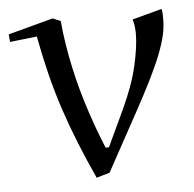

<svg xmlns="http://www.w3.org/2000/svg" viewBox="-51 -479 535 529"><g transform="rotate(-5 216.0 -214.0)"><path d="M134.8 -429.2Q137.7 -395.5 143.1 -362.3Q148.4 -329.1 155.3 -297.6Q162.1 -266.1 170.2 -237.1Q178.2 -208 186.5 -182.6Q205.6 -123.5 227.5 -70.8H236.8L283.7 -170.9Q314 -235.8 325.9 -288.3Q337.9 -340.8 337.9 -376Q337.9 -388.7 336.4 -398.4Q335 -408.2 332.5 -416L414.6 -438Q416 -430.7 416.3 -423.1Q416.5 -415.5 416.5 -408.2Q416.5 -387.7 411.4 -365Q406.2 -342.3 394.8 -313Q383.3 -283.7 364.5 -245.8Q345.7 -208 317.9 -157.2L232.4 -1L195.8 9.8Q171.4 -43.5 152.1 -91.6Q132.8 -139.6 116.9 -187.5Q101.1 -235.4 88.6 -285.2Q76.2 -335 65.4 -392.1L-9.3 -383.8L-11.2 -404.8L112.8 -438Z"/></g></svg>

Font: Simonetta
Style: Italic
Weight: 400
Italic angle: -2°
Designer: Gayaneh Bagdasaryan
Foundry: BrownFox
Version: Version 1.001